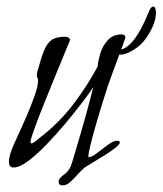

<svg xmlns="http://www.w3.org/2000/svg" viewBox="-20 -497 491 580"><path d="M170 63Q157 63 157 52Q157 42 172 31.5Q187 21 194 5Q197 -3 206 -33.5Q215 -64 226.5 -103.5Q238 -143 247.5 -179Q257 -215 262 -234Q251 -217 228.5 -187.5Q206 -158 178 -124.5Q150 -91 120.5 -60.5Q91 -30 65 -10.5Q39 9 21 9Q7 9 7 -9Q7 -24 18 -52Q24 -66 36.5 -93Q49 -120 62.5 -151.5Q76 -183 85.5 -210.5Q95 -238 95 -253Q95 -260 93 -262.5Q91 -265 91 -270Q91 -272 91.5 -274.5Q92 -277 93 -281Q104 -322 113.5 -345Q123 -368 137 -377Q151 -386 175 -386Q189 -386 192 -377Q188 -367 175 -335.5Q162 -304 144.5 -261.5Q127 -219 110.5 -177.5Q94 -136 83 -105.5Q72 -75 72 -68Q72 -64 75 -64Q79 -64 85.5 -69Q92 -74 99 -80Q158 -125 201 -181.5Q244 -238 275 -296Q276 -311 282.5 -334Q289 -357 305 -375Q321 -393 347 -393Q358 -393 359 -384Q354 -368 338.5 -327Q323 -286 306 -238Q298 -214 288 -181.5Q278 -149 268.5 -116Q259 -83 253 -58Q247 -33 247 -25Q247 -22 249 -22Q258 -23 273.5 -35Q289 -47 306 -59.5Q323 -72 334 -72Q336 -72 339 -71Q342 -70 342 -67Q342 -61 328 -50Q314 -39 294.5 -27Q275 -15 258.5 -5Q242 5 236 9Q226 17 214.5 30Q203 43 192 53Q181 63 170 63ZM347 -332H342Q329 -332 318 -339Q304 -349 301 -361Q299 -371 305 -371Q305 -371 307.5 -368Q310 -365 316 -359Q327 -347 340 -347Q360 -347 383 -375Q406 -403 428 -458Q435 -477 443 -477Q451 -477 451 -457Q451 -449 448.5 -438Q446 -427 441 -416Q422 -375 396 -355Q370 -335 347 -332Z"/></svg>

Font: Bilbo
Style: Regular
Weight: 400
Designer: Robert E. Leuschke
Foundry: Robert E. Leuschke
Version: Version 1.100